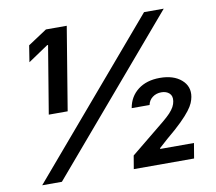

<svg xmlns="http://www.w3.org/2000/svg" viewBox="-80 -821 1030 914"><g transform="rotate(-10 435.0 -364.0)"><path d="M298.8 -727.5 232.4 -325.7H141.1L195.3 -652.8H190.9L93.8 -587.4L106.4 -667L198.2 -727.5ZM51.8 0 672.4 -727.5H767.6L147 0ZM494.6 0 505.4 -64 669.4 -197.8Q692.4 -216.8 706.1 -231.4Q719.7 -246.1 726.8 -259.3Q733.9 -272.5 735.8 -286.1Q739.7 -311 725.3 -324.2Q710.9 -337.4 687 -337.4Q662.1 -337.4 644 -323.7Q626 -310.1 621.6 -287.6H535.2Q544.4 -342.3 585.9 -374.3Q627.4 -406.2 691.4 -406.2Q757.8 -406.2 795.4 -373.5Q833 -340.8 824.2 -291Q821.8 -277.3 815.4 -262.2Q809.1 -247.1 793.9 -227.3Q778.8 -207.5 751 -179.9Q723.1 -152.3 677.2 -114.3L635.7 -77.1L634.8 -72.8H798.3L786.1 0Z"/></g></svg>

Font: Inter SemiBold
Style: Italic
Weight: 600
Italic angle: -9.3988°
Designer: Rasmus Andersson
Foundry: rsms
Version: Version 4.001;git-66647c0bb